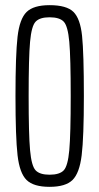

<svg xmlns="http://www.w3.org/2000/svg" viewBox="-20 -716 384 744"><path d="M40 -344Q40 -504 48 -573.5Q56 -643 83 -669.5Q110 -696 172 -696Q238 -696 264.5 -670Q291 -644 298 -577Q305 -510 305 -344Q305 -184 296.5 -114.5Q288 -45 261 -18.5Q234 8 172 8Q110 8 83 -18.5Q56 -45 48 -114.5Q40 -184 40 -344ZM254 -344Q254 -493 248.5 -554Q243 -615 227 -632Q211 -649 172 -649Q134 -649 118 -632Q102 -615 96.5 -554Q91 -493 91 -344Q91 -195 96.5 -134Q102 -73 118 -56Q134 -39 172 -39Q211 -39 227 -56Q243 -73 248.5 -134Q254 -195 254 -344Z"/></svg>

Font: Saira Ultra Condensed Light
Style: Regular
Weight: 300
Width: 1
Designer: Hector Gatti with collaboration of the Omnibus-Type team
Foundry: Omnibus-Type
Version: Version 1.001; ttfautohint (v1.8)